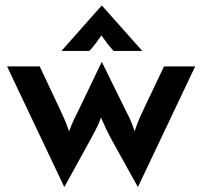

<svg xmlns="http://www.w3.org/2000/svg" viewBox="-20 -658 734 698"><path d="M213.2 20.8 5.6 -416.7H124.3L193.1 -270.8Q202.1 -251.4 211.8 -230.2Q221.5 -209 231.2 -180.6Q241 -207.6 251 -227.8Q261.1 -247.9 270.1 -266.7L349.3 -431.9H350.7L431.9 -266.7Q441 -249.3 450.7 -229.2Q460.4 -209 469.4 -180.6Q479.2 -210.4 488.5 -231.2Q497.9 -252.1 506.9 -270.8L576.4 -416.7H689.6L481.9 20.8H480.6L388.2 -145.8Q377.1 -166 367.4 -186.1Q357.6 -206.2 347.2 -230.6Q338.2 -206.2 327.8 -186.1Q317.4 -166 306.2 -145.8L214.6 20.8ZM203.5 -472.9 349.3 -637.5H350.7L497.2 -472.9H393.1Q380.6 -486.1 370.5 -499.3Q360.4 -512.5 348.6 -529.2Q336.8 -512.5 327.1 -499.3Q317.4 -486.1 304.9 -472.9Z"/></svg>

Font: Afacad Flux SemiBold
Style: Regular
Weight: 600
Designer: Kristian Moeller
Foundry: Dicotype
Version: Version 1.100